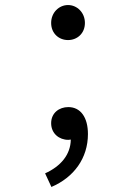

<svg xmlns="http://www.w3.org/2000/svg" viewBox="-20 -552 540 762"><path d="M250 -393C286 -393 317 -419 317 -461C317 -502 286 -532 250 -532C214 -532 183 -502 183 -461C183 -419 214 -393 250 -393ZM184 190C273 152 329 76 329 -20C329 -86 300 -127 251 -127C215 -127 183 -104 183 -63C183 -22 215 3 251 3L261 2C260 62 221 108 159 136Z"/></svg>

Font: Noto Sans Mono CJK SC
Style: Regular
Weight: 400
Designer: Ryoko NISHIZUKA 西塚涼子 (kana, bopomofo & ideographs); Paul D. Hunt (Latin, Greek & Cyrillic); Sandoll Communications 산돌커뮤니
Foundry: Adobe
Version: Version 2.004;hotconv 1.0.118;makeotfexe 2.5.65603